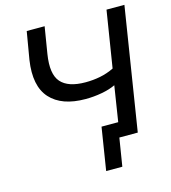

<svg xmlns="http://www.w3.org/2000/svg" viewBox="-125 -805 950 1067"><g transform="rotate(-15 350.5 -272.0)"><path d="M446 161H353L392 -84H488L520 -288Q487 -272 440.5 -263.5Q394 -255 347 -255Q210 -255 144.5 -327.5Q79 -400 101 -546L128 -705H231L206 -552Q188 -440 229.5 -392.5Q271 -345 371 -345Q414 -345 455 -353Q496 -361 535 -380L587 -705H690L578 0H472Z"/></g></svg>

Font: Winston Medium
Style: Italic
Weight: 500
Italic angle: -9°
Designer: Original fonts by Vernon Adams / Changes by Cristiano Sobral
Foundry: Original fonts by Vernon Adams / Changes by Cristiano Sobral
Version: Version 2.503;July 17, 2020;FontCreator 13.0.0.2655 64-bit